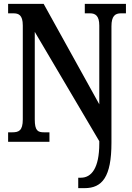

<svg xmlns="http://www.w3.org/2000/svg" viewBox="-20 -734 684 994"><path d="M385 240H418C509 240 557 182 557 5V-598C557 -651 576 -665 606 -665H632V-714H419V-665H446C473 -665 494 -653 494 -602V-194L206 -714H22V-665H49C76 -665 98 -657 98 -602V-116C98 -57 77 -49 43 -49H22V0H236V-49H208C176 -49 160 -57 160 -116V-569L494 -3V9C494 137 453 186 399 186H385Z"/></svg>

Font: Noto Serif Bengali ExtraCondensed
Style: Bold
Weight: 700
Width: 2
Designer: Juan Bruce, Universal Thirst, Indian Type Foundry and the Monotype Design Team.
Foundry: Monotype Imaging Inc.
Version: Version 2.003